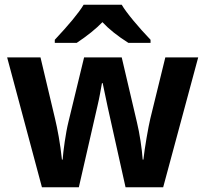

<svg xmlns="http://www.w3.org/2000/svg" viewBox="-20 -786 862 806"><path d="M210 -606H302C347 -636 383 -665 410 -693C437 -664 473 -635 519 -606H612V-619C563 -670 510 -733 491 -766H331C310 -731 269 -682 210 -619ZM156 0H311L390 -345C397 -374 402 -404 408 -437H411L432 -337L507 0H665L812 -545H674L611 -288C603 -255 587 -164 582 -116H579C576 -161 566 -227 555 -272L491 -545H333L267 -273C256 -229 245 -149 243 -116H240C233 -184 221 -246 211 -288L150 -545H10Z"/></svg>

Font: Kathrein 75 Bold
Style: Regular
Weight: 700
Designer: Lazydogs Typefoundry, based on Open Sans by Ascender Corporation
Foundry: Lazydogs Typefoundry
Version: Version 1.003;PS 001.003;hotconv 1.0.88;makeotf.lib2.5.64775